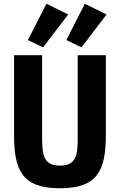

<svg xmlns="http://www.w3.org/2000/svg" viewBox="-20 -993 640 1025"><path d="M55 -698.2V-275.9C55 -84.9 96.9 12.1 300.1 12.1C502.8 12.1 545.1 -84.9 545.1 -275.9V-698.2H394.9V-256C394.9 -166.9 388.1 -109 300.1 -109C212 -109 204.9 -166.9 204.9 -256V-698.2ZM128.9 -779.1 209.9 -740.1 344.1 -915.8 228 -973ZM334.2 -779.1 415.1 -740.1 549 -915.8 432.9 -973Z"/></svg>

Font: Margiela Mono Bold
Style: Regular
Weight: 700
Designer: Mike Abbink, Paul van der Laan, Pieter van Rosmalen
Foundry: Bold Monday
Version: Version 2.003 2021